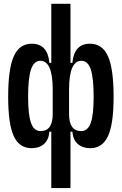

<svg xmlns="http://www.w3.org/2000/svg" viewBox="-20 -752 626 987"><path d="M443.4 9.8Q404.8 9.8 380.1 -11.7Q355.5 -33.2 352.1 -75.2H342.3V214.8H243.7V-75.2H233.9Q230.5 -33.2 206.1 -11.7Q181.6 9.8 142.6 9.8Q79.1 9.8 50.5 -52.7Q22 -115.2 22 -253.9Q22 -397.9 50.8 -462.6Q79.6 -527.3 143.6 -527.3Q225.1 -527.3 233.9 -428.7H243.7V-732.4H342.3V-428.7H352.1Q360.8 -527.3 442.4 -527.3Q506.3 -527.3 535.2 -462.6Q564 -397.9 564 -253.9Q564 -115.2 535.4 -52.7Q506.8 9.8 443.4 9.8ZM335 -166Q335 -78.1 397.5 -78.1Q431.2 -78.1 446.3 -119.6Q461.4 -161.1 461.4 -253.9Q461.4 -351.6 446.5 -395.5Q431.6 -439.5 398.4 -439.5Q335 -439.5 335 -291ZM251 -291Q251 -439.5 187.5 -439.5Q154.8 -439.5 139.6 -395.5Q124.5 -351.6 124.5 -253.9Q124.5 -161.1 139.6 -119.6Q154.8 -78.1 188.5 -78.1Q251 -78.1 251 -166Z"/></svg>

Font: CaskaydiaMono NF
Style: Regular
Weight: 400
Designer: Aaron Bell
Foundry: Saja Typeworks
Version: Version 2111.001; ttfautohint (v1.8.4);Nerd Fonts 3.1.1